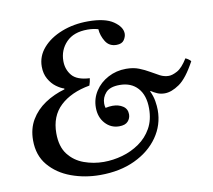

<svg xmlns="http://www.w3.org/2000/svg" viewBox="-80 -804 1005 907"><g transform="rotate(-10 423.0 -350.5)"><path d="M389 -675Q322 -675 286.5 -638Q251 -601 251 -548Q251 -508 275 -479Q299 -450 360 -447Q359 -439 357 -430Q355 -421 352 -413Q262 -397 210.5 -348.5Q159 -300 159 -218Q159 -154 188 -116.5Q217 -79 262.5 -62.5Q308 -46 357 -46Q402 -46 446.5 -58.5Q491 -71 528.5 -97Q566 -123 588.5 -163Q611 -203 611 -258Q611 -321 579.5 -356Q548 -391 493 -391Q446 -391 426 -368.5Q406 -346 406 -317Q406 -306 409 -296Q427 -300 443 -300Q472 -300 492.5 -286.5Q513 -273 513 -247Q513 -228 500 -213.5Q487 -199 458 -199Q418 -199 391 -229Q364 -259 364 -305Q364 -348 387 -383.5Q410 -419 449.5 -440Q489 -461 536 -461Q571 -461 597.5 -450.5Q624 -440 646 -427Q668 -414 688 -403.5Q708 -393 730 -393Q747 -393 771 -406Q795 -419 821 -461Q837 -454 846 -443Q805 -367 767 -341Q729 -315 697 -315Q677 -315 661 -322Q645 -329 632 -338L630 -336Q642 -311 646 -286.5Q650 -262 650 -243Q650 -172 609.5 -114Q569 -56 497 -22Q425 12 330 12Q256 12 191 -12Q126 -36 85.5 -84Q45 -132 45 -204Q45 -260 70 -302Q95 -344 137.5 -372.5Q180 -401 233 -416V-420Q216 -425 195.5 -440Q175 -455 160.5 -480.5Q146 -506 146 -540Q146 -590 180 -629Q214 -668 271.5 -690.5Q329 -713 398 -713Q479 -713 519 -685.5Q559 -658 559 -626Q559 -611 548.5 -595.5Q538 -580 512 -580Q477 -580 459.5 -608.5Q442 -637 440 -668Q415 -675 389 -675Z"/></g></svg>

Font: Tiro Devanagari Hindi
Style: Italic
Weight: 400
Italic angle: -11°
Designer: Devanagari: John Hudson & Fiona Ross, assisted by Paul Hanslow. Latin: John Hudson with Paul Hanslow, assisted by Kaja S
Foundry: Tiro Typeworks Ltd.
Version: Version 1.52